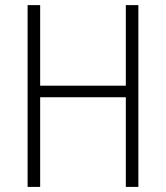

<svg xmlns="http://www.w3.org/2000/svg" viewBox="-20 -734 651 754"><path d="M523.4 0H474.1V-352.1H137.7V0H88.4V-713.9H137.7V-397.5H474.1V-713.9H523.4Z"/></svg>

Font: Open Sans SemiCondensed Light
Style: Regular
Weight: 300
Width: 4
Designer: Monotype Design Team
Foundry: Monotype Imaging Inc.
Version: Version 3.000